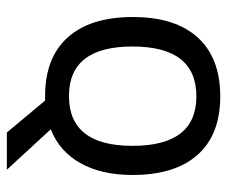

<svg xmlns="http://www.w3.org/2000/svg" viewBox="-70 -462 648 547"><g transform="rotate(90 253.5 -189.0)"><path d="M479 -243Q479 -155 445.5 -95Q412 -35 349 -10L464 115H358L267 6H254Q145 6 87 -58.5Q29 -123 29 -244Q29 -365 87.5 -429Q146 -493 255 -493Q364 -493 421.5 -428.5Q479 -364 479 -243ZM113 -243Q113 -62 254 -62Q396 -62 396 -243Q396 -425 255 -425Q113 -425 113 -243Z"/></g></svg>

Font: Shorif Bongobondhu UNICODE
Style: Bold
Weight: 700
Designer: Shorif Uddin Shishir, Shorif art & Design, e-mail : shorifart@gmail.com, facebook : Shorif2001
Foundry: Lipighor Font Foundry
Version: Designed By Shorif Uddin Shishir | Build By Niladri